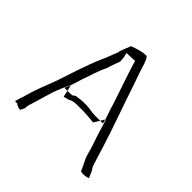

<svg xmlns="http://www.w3.org/2000/svg" viewBox="-150 -727 863 863"><g transform="rotate(45 281.5 -295.0)"><path d="M40 -22 55 -21C63 -15 69 -11 83 -10C88 -17 93 -26 95 -37V-40C95 -44 94 -41 97 -53C114 -103 126 -161 148 -210L167 -253V-250C170 -259 174 -271 178 -284C185 -311 194 -330 201 -354V-355L212 -384C213 -388 216 -395 218 -399C225 -413 228 -421 232 -434V-436C238 -452 243 -466 249 -483C247 -494 248 -504 246 -511L241 -529L294 -531L297 -520C318 -450 343 -383 365 -314V-313C370 -293 380 -273 385 -250L387 -253L397 -221C407 -189 416 -158 427 -128C436 -103 440 -76 450 -57C457 -42 466 -26 473 -8C487 -4 508 -6 520 -12C516 -22 511 -33 505 -46C503 -49 495 -58 493 -68C485 -94 475 -122 467 -151C435 -254 398 -352 365 -453L346 -507C335 -539 329 -569 315 -584C286 -584 259 -574 234 -565L221 -532C218 -523 213 -511 213 -509C213 -501 211 -500 210 -498V-497C200 -474 194 -453 181 -426C153 -362 131 -289 107 -218C88 -169 68 -119 54 -68V-67C49 -52 44 -38 40 -22ZM155 -221H174L167 -250C166 -247 165 -244 164 -242ZM174 -221 177 -207C178 -200 179 -196 181 -190C188 -192 198 -195 207 -197C217 -204 232 -207 245 -207H295C298 -207 298 -207 306 -206C324 -206 340 -203 356 -202L373 -230H339C317 -230 299 -236 281 -236H260C248 -236 236 -233 220 -232C216 -232 208 -225 205 -223C197 -221 185 -221 178 -221ZM373 -230H390L386 -248L385 -250Z"/></g></svg>

Font: SolarCharger
Style: 150
Weight: 100
Designer: Mew Too
Foundry: Cannot Into Space Fonts/KineticPlasma Fonts
Version: Version 1.100